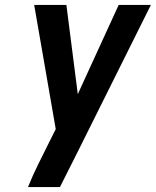

<svg xmlns="http://www.w3.org/2000/svg" viewBox="-20 -755 629 775"><path d="M93 0H222L291 -137L589 -735H459L294 -375L248 -735H118L205 -234L180 -184Q157 -138 134.5 -92.5Q112 -47 93 0Z"/></svg>

Font: Iosevka Sparkle Oblique
Style: Bold
Weight: 700
Italic angle: -9°
Designer: Belleve Invis
Foundry: Belleve Invis
Version: Version 4.5.0; ttfautohint (v1.8.3)